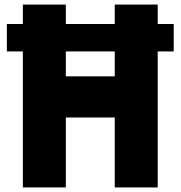

<svg xmlns="http://www.w3.org/2000/svg" viewBox="-20 -820 790 840"><path d="M80 0V-800H268V-486H482V-800H670V0H482V-306H268V0ZM10 -595V-715H740V-595Z"/></svg>

Font: Martian Mono SemiExpanded ExtraBold
Style: Regular
Weight: 800
Width: 6
Designer: Roman Shamin
Foundry: Evil Martians
Version: Version 1.000